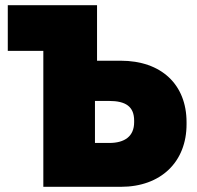

<svg xmlns="http://www.w3.org/2000/svg" viewBox="-20 -720 761 740"><path d="M147 0H446C600 0 699 -96 699 -241V-249C699 -394 602 -486 445 -486H354V-700H10V-524H147ZM346 -169V-331H400C465 -331 497 -309 497 -255V-249C497 -195 461 -169 401 -169Z"/></svg>

Font: Fixel Display Black
Style: Regular
Weight: 900
Designer: AlfaBravo + MacPaw
Foundry: Kyrylo Tkachov, Marchela Mozhyna, Serhii Makarenko, Maria Weinstein, Zakhar Kryvoshyya
Version: Version 1.211